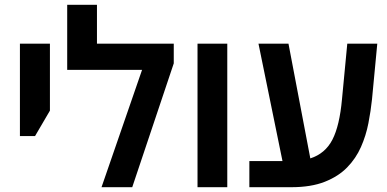

<svg xmlns="http://www.w3.org/2000/svg" viewBox="-20 -780 1613 800"><path d="M63 -213V-598H188V-319L126 -213Z M384 -598H704V-516L531 0H403L572 -489H260V-760H384Z M803 0V-598H927V0Z M1019 0V-109H1157L1057 -598H1182L1273 -120Q1335 -140 1365 -198Q1395 -256 1405 -367L1427 -598H1552L1530 -366Q1525 -318 1515 -266.5Q1505 -215 1484 -167.5Q1463 -120 1426.5 -82.5Q1390 -45 1333 -22.5Q1276 0 1194 0Z"/></svg>

Font: Noto Sans Hebrew SemiCondensed SemiBold
Style: Regular
Weight: 600
Width: 4
Designer: Monotype Design Team
Foundry: Monotype Imaging Inc.
Version: Version 2.004; ttfautohint (v1.8.4.7-5d5b)